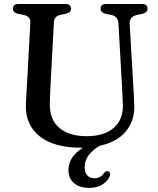

<svg xmlns="http://www.w3.org/2000/svg" viewBox="-20 -720 788 958"><path d="M588.5 -293.5 571 -604.5Q568.5 -638.5 534 -646L509 -650.5Q482 -657 482 -677Q482 -700 510 -700H688Q716 -700 716 -677Q716 -657.5 689 -650.5L665 -646Q624.5 -637 627 -601L645 -293Q646.5 -268 647.8 -244Q649 -220 650 -194.5Q652.5 -119.5 608.8 -65.5Q565 -11.5 477 7.5Q439.5 30.5 421 56.2Q402.5 82 402.5 115Q402.5 142.5 416.2 156Q430 169.5 450 169.5Q482.5 169.5 499.5 143Q508.5 132 518 134Q523.5 135 527.5 141.2Q531.5 147.5 527.5 158Q520.5 180.5 493.5 199Q466.5 217.5 425.5 217.5Q376.5 217.5 349 193.5Q321.5 169.5 321.5 128.5Q321.5 62.5 394 17Q389.5 17 384.5 17Q248.5 17 177.8 -40Q107 -97 109 -194Q109.5 -215.5 111.8 -253.2Q114 -291 116 -323L131.5 -608Q133 -638.5 96.5 -646L72 -650.5Q44.5 -656.5 44.5 -676.5Q44.5 -700 72.5 -700H306Q334.5 -700 334.5 -676.5Q334.5 -657.5 307 -651L282 -646Q250.5 -639.5 249 -609.5L233.5 -323.5Q231.5 -287.5 230.5 -258.8Q229.5 -230 228.5 -206Q226.5 -123.5 275.8 -82Q325 -40.5 412.5 -40.5Q500 -40.5 547.8 -82.2Q595.5 -124 593 -198Q592 -231 590.8 -252.8Q589.5 -274.5 588.5 -293.5Z"/></svg>

Font: Fraunces 9pt S050
Style: Regular
Weight: 400
Version: Version 1.000; ttfautohint (v1.8.3)